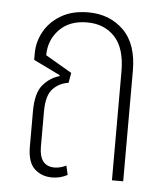

<svg xmlns="http://www.w3.org/2000/svg" viewBox="-45 -597 557 646"><g transform="rotate(5 233.0 -274.0)"><path d="M154 8Q119 8 95 -14Q71 -36 71 -89V-208Q71 -269 93.5 -296.5Q116 -324 150 -334V-337L60 -381V-403Q60 -442 79.5 -477Q99 -512 136.5 -534Q174 -556 228 -556Q300 -556 347 -510Q394 -464 394 -373V0H356V-367Q356 -446 320.5 -484Q285 -522 227 -522Q167 -522 133 -486.5Q99 -451 99 -400L188 -348L182 -314Q151 -310 129.5 -287.5Q108 -265 108 -211V-92Q108 -26 160 -26Q170 -26 180.5 -29Q191 -32 199 -36L206 -5Q182 8 154 8Z"/></g></svg>

Font: Noto Sans Thai Cond ExtLt
Style: Regular
Weight: 200
Width: 3
Designer: Monotype Design Team
Foundry: Monotype Imaging Inc.
Version: Version 2.002; ttfautohint (v1.8.4.7-5d5b)